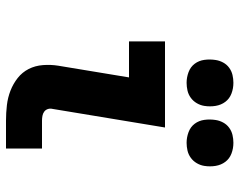

<svg xmlns="http://www.w3.org/2000/svg" viewBox="-99 -699 798 640"><g transform="rotate(90 300.0 -379.0)"><path d="M382 0Q356 0 330.5 -3Q305 -6 282 -15Q259 -24 240 -39Q221 -54 210 -75.5Q199 -97 197 -123Q195 -149 199 -174L238 -410H118V-530H405L343 -155Q341 -147 343.5 -139.5Q346 -132 352 -127.5Q358 -123 366 -121.5Q374 -120 382 -120H475V0ZM456 -602Q438 -602 420.5 -608.5Q403 -615 392.5 -629Q382 -643 379.5 -661.5Q377 -680 380 -699Q382 -712 388.5 -724Q395 -736 406 -744Q417 -752 430 -755Q443 -758 456 -758Q475 -758 492 -751.5Q509 -745 519.5 -731Q530 -717 533 -698.5Q536 -680 533 -661Q531 -648 524 -636Q517 -624 506 -616Q495 -608 482 -605Q469 -602 456 -602ZM256 -602Q238 -602 220.5 -608.5Q203 -615 192.5 -629Q182 -643 179.5 -661.5Q177 -680 180 -699Q182 -712 188.5 -724Q195 -736 206 -744Q217 -752 230 -755Q243 -758 256 -758Q275 -758 292 -751.5Q309 -745 319.5 -731Q330 -717 333 -698.5Q336 -680 333 -661Q331 -648 324 -636Q317 -624 306 -616Q295 -608 282 -605Q269 -602 256 -602Z"/></g></svg>

Font: Iosevka Slab HvExObl
Style: Regular
Weight: 900
Width: 7
Italic angle: -9°
Monospace: yes
Designer: Belleve Invis
Foundry: Belleve Invis
Version: Version 11.1.1; ttfautohint (v1.8.3)